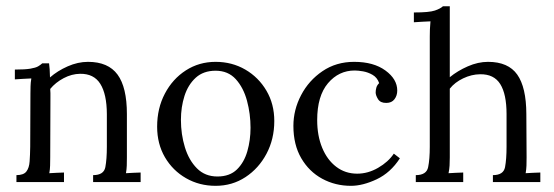

<svg xmlns="http://www.w3.org/2000/svg" viewBox="-20 -587 1785 619"><path d="M33 0V-22.4Q56.1 -22.4 65.1 -34.1Q74.1 -45.8 75.5 -66.6Q77 -87.3 77.4 -114L78.1 -285.3Q78.1 -297 78.5 -309.1Q78.8 -321.2 81 -334.1Q67.5 -333.7 54.5 -332.8Q41.4 -331.9 27.9 -331.1V-362.7Q60.9 -362.7 77.9 -365.6Q95 -368.5 102.9 -373.1Q110.7 -377.7 116.2 -382.8H138.2Q139.3 -374.8 140.1 -364Q140.8 -353.1 141.2 -337.4Q165.4 -358.6 198.2 -373.1Q231 -387.6 263.7 -387.6Q328.9 -387.6 359 -346.5Q389.1 -305.5 389.1 -219.3V-79.6Q389.1 -64.5 388.7 -53Q388.3 -41.4 386.1 -28.6Q397.9 -29.3 409.8 -29.9Q421.7 -30.4 433.4 -30.8V0H280.2V-22.4Q314.6 -22.4 319.6 -48Q324.5 -73.7 324.5 -114V-219.3Q324.2 -283.5 303.4 -316.6Q282.7 -349.8 238 -349.1Q211.2 -348.7 185.2 -335Q159.1 -321.2 141.9 -300.3Q142.6 -294.5 142.6 -286.8Q142.6 -279.1 142.6 -271L141.9 -79.6Q141.9 -64.5 141.5 -53Q141.2 -41.4 139 -28.6Q150.7 -29.3 162.6 -29.9Q174.6 -30.4 186.3 -30.8V0Z M675.1 12.1Q622.7 12.1 579.8 -12.5Q536.9 -37 511.7 -80.1Q486.6 -123.2 486.6 -178.6Q486.6 -238 511.6 -285.3Q536.5 -332.6 579.2 -360.1Q621.9 -387.6 675.1 -387.6Q727.9 -387.6 770.8 -362.7Q813.7 -337.7 839 -294.6Q864.3 -251.6 864.3 -196.9Q864.3 -138.6 839.2 -91.3Q814.1 -44 771.4 -16Q728.6 12.1 675.1 12.1ZM681 -18Q720.6 -18 743.9 -40.7Q767.1 -63.4 777.4 -99.4Q787.7 -135.3 787.7 -174.9Q787.7 -220 776.3 -262.2Q764.9 -304.4 740.2 -331.7Q715.4 -359 675.1 -359Q635.9 -359 611.1 -336.5Q586.4 -313.9 574.8 -277.8Q563.3 -241.7 563.3 -200.6Q563.3 -154 576.1 -112.2Q588.9 -70.4 615 -44.2Q641 -18 681 -18Z M1111.5 12.1Q1060.9 12.1 1018.7 -10.8Q976.5 -33.7 951.2 -77Q925.9 -120.3 925.9 -181.2Q925.9 -232.9 950.7 -280.2Q975.4 -327.5 1019.6 -357.5Q1063.8 -387.6 1121.7 -387.6Q1184.5 -387.6 1222.6 -359.7Q1260.7 -331.9 1260.7 -295.2Q1260.7 -278.7 1251.7 -267Q1242.8 -255.2 1225.5 -255.2Q1206.5 -254.9 1198.8 -267.3Q1191.1 -279.8 1191.1 -289Q1191.1 -296.3 1193.3 -304.4Q1195.5 -312.4 1202.4 -319Q1196.2 -337 1181.3 -345.6Q1166.5 -354.2 1150.3 -357Q1134.2 -359.7 1123.6 -359.7Q1072.2 -359.7 1037.4 -318.7Q1002.6 -277.6 1002.6 -199.9Q1002.6 -149.6 1018.7 -110.6Q1034.8 -71.5 1064 -49.3Q1093.1 -27.1 1131.6 -27.1Q1166.5 -27.1 1199.1 -46Q1231.8 -64.9 1249.7 -91.7L1269.2 -76.6Q1239.1 -30.1 1194.4 -9Q1149.6 12.1 1111.5 12.1Z M1569.1 -22.4Q1603.2 -22.4 1608.2 -48Q1613.1 -73.7 1613.1 -114V-219.3Q1613.1 -283.5 1592.8 -315.9Q1572.4 -348.4 1527.7 -347.6Q1500.2 -347.3 1473.2 -334.4Q1446.3 -321.6 1430.1 -301.1V-79.6Q1430.1 -64.5 1429.4 -53Q1428.7 -41.4 1426.1 -28.6Q1437.8 -29.3 1449.8 -29.9Q1461.7 -30.4 1473.4 -30.8V0H1320.5V-22.4Q1355 -22.4 1360.3 -48Q1365.6 -73.7 1365.6 -114V-469.4Q1365.6 -481.1 1366 -492.1Q1366.3 -503.1 1367.8 -518.2Q1354.2 -517.8 1341 -516.9Q1327.8 -516 1314.3 -515.2V-546.8Q1363.8 -546.8 1381.9 -553Q1400.1 -559.2 1408.1 -566.9H1430.1V-338.1Q1455.1 -358.6 1488.1 -373.1Q1521.1 -387.6 1553.4 -387.6Q1618.6 -387.6 1647.6 -346.5Q1676.6 -305.5 1676.9 -219.3L1677.7 -79.6Q1677.7 -64.5 1677.3 -53Q1676.9 -41.4 1674.7 -28.6Q1686.5 -29.3 1698.4 -29.9Q1710.3 -30.4 1722 -30.8V0H1569.1Z"/></svg>

Font: Parastoo
Style: Regular
Weight: 400
Foundry: Saber Rastikerdar (saber.rastikerdar@gmail.com)
Version: Version 3.000